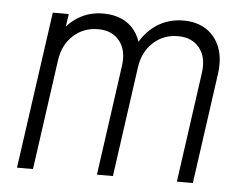

<svg xmlns="http://www.w3.org/2000/svg" viewBox="-44 -605 837 658"><g transform="rotate(5 374.0 -276.0)"><path d="M37 0 113 -540H168L158 -472L151 -483Q175 -516 209.5 -534Q244 -552 286 -552Q321.5 -552 348.8 -540Q376 -528 393.8 -505.2Q411.5 -482.5 418 -451H406Q428.5 -497.5 469 -524.8Q509.5 -552 562 -552Q608 -552 640.5 -530.8Q673 -509.5 687.8 -470.8Q702.5 -432 695 -379L642 0H587L640 -379Q647.5 -432.5 621.8 -464.8Q596 -497 548 -497Q498 -497 462.8 -464.8Q427.5 -432.5 420 -379L367 0H312L365 -379Q372.5 -432.5 346.8 -464.8Q321 -497 273 -497Q223 -497 187.8 -464.8Q152.5 -432.5 145 -379L92 0Z"/></g></svg>

Font: Mohave Light
Style: Italic
Weight: 300
Italic angle: -8°
Designer: Gumpita Rahayu
Foundry: Tokotype
Version: Version 2.003